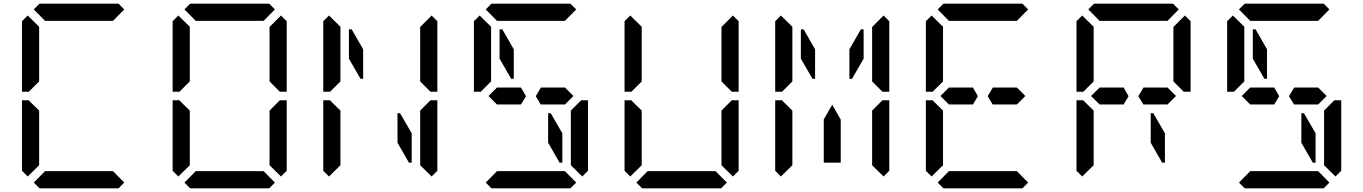

<svg xmlns="http://www.w3.org/2000/svg" viewBox="-20 -1020 7384 1040"><path d="M163 -969 194 -1000H622L653 -969L592 -907H590H454H362H226H224ZM130 -64 99 -95V-477H136L145 -467L192 -421V-218V-139V-125ZM653 -31 622 0H194L163 -31L224 -93H226H362H454H590H592ZM192 -579 136 -523H99V-905L130 -936L192 -875V-861V-782Z M979 -969 1010 -1000H1438L1469 -969L1408 -907H1406H1270H1178H1042H1040ZM946 -64 915 -95V-477H952L961 -467L1008 -421V-218V-139V-125ZM1469 -31 1438 0H1010L979 -31L1040 -93H1042H1178H1270H1406H1408ZM1440 -421 1496 -477H1533V-95L1502 -64L1440 -125V-139V-218ZM1502 -936 1533 -905V-523H1496L1440 -579V-607V-782V-861V-874ZM1008 -579 952 -523H915V-905L946 -936L1008 -875V-861V-782Z M1947 -593H1933L1870 -702V-861H1885L1947 -753ZM2133 -407H2147L2210 -298V-139H2195L2133 -247ZM1762 -64 1731 -95V-477H1768L1777 -467L1824 -421V-218V-139V-125ZM2256 -421 2312 -477H2349V-95L2318 -64L2256 -125V-139V-218ZM2318 -936 2349 -905V-523H2312L2256 -579V-607V-782V-861V-874ZM1824 -579 1768 -523H1731V-905L1762 -936L1824 -875V-861V-782Z M2672 -454 2626 -500 2672 -546H2776H2802L2829 -499L2802 -454H2686ZM2763 -593H2749L2686 -702V-861H2701L2763 -753ZM2611 -969 2642 -1000H3070L3101 -969L3040 -907H3038H2902H2810H2674H2672ZM2949 -407H2963L3026 -298V-139H3011L2949 -247ZM3101 -31 3070 0H2642L2611 -31L2672 -93H2674H2810H2902H3038H3040ZM3072 -421 3128 -477H3165V-95L3134 -64L3072 -125V-139V-218ZM2640 -579 2584 -523H2547V-905L2578 -936L2640 -875V-861V-782ZM3040 -546 3086 -500 3040 -454H3026H2949H2909L2882 -499L2910 -546H2936Z M3394 -64 3363 -95V-477H3400L3409 -467L3456 -421V-218V-139V-125ZM3917 -31 3886 0H3458L3427 -31L3488 -93H3490H3626H3718H3854H3856ZM3888 -421 3944 -477H3981V-95L3950 -64L3888 -125V-139V-218ZM3950 -936 3981 -905V-523H3944L3888 -579V-607V-782V-861V-874ZM3456 -579 3400 -523H3363V-905L3394 -936L3456 -875V-861V-782Z M4534 -157V-139H4442V-327V-373L4488 -453L4534 -372V-327ZM4395 -593H4381L4318 -702V-861H4333L4395 -753ZM4210 -64 4179 -95V-477H4216L4225 -467L4272 -421V-218V-139V-125ZM4704 -421 4760 -477H4797V-95L4766 -64L4704 -125V-139V-218ZM4766 -936 4797 -905V-523H4760L4704 -579V-607V-782V-861V-874ZM4643 -861H4658V-702L4595 -593H4581V-753ZM4272 -579 4216 -523H4179V-905L4210 -936L4272 -875V-861V-782Z M5120 -454 5074 -500 5120 -546H5224H5250L5277 -499L5250 -454H5134ZM5059 -969 5090 -1000H5518L5549 -969L5488 -907H5486H5350H5258H5122H5120ZM5026 -64 4995 -95V-477H5032L5041 -467L5088 -421V-218V-139V-125ZM5549 -31 5518 0H5090L5059 -31L5120 -93H5122H5258H5350H5486H5488ZM5088 -579 5032 -523H4995V-905L5026 -936L5088 -875V-861V-782ZM5488 -546 5534 -500 5488 -454H5474H5397H5357L5330 -499L5358 -546H5384Z M5936 -454 5890 -500 5936 -546H6040H6066L6093 -499L6066 -454H5950ZM5875 -969 5906 -1000H6334L6365 -969L6304 -907H6302H6166H6074H5938H5936ZM6213 -407H6227L6290 -298V-139H6275L6213 -247ZM5842 -64 5811 -95V-477H5848L5857 -467L5904 -421V-218V-139V-125ZM6398 -936 6429 -905V-523H6392L6336 -579V-607V-782V-861V-874ZM5904 -579 5848 -523H5811V-905L5842 -936L5904 -875V-861V-782ZM6304 -546 6350 -500 6304 -454H6290H6213H6173L6146 -499L6174 -546H6200Z M6752 -454 6706 -500 6752 -546H6856H6882L6909 -499L6882 -454H6766ZM6843 -593H6829L6766 -702V-861H6781L6843 -753ZM6691 -969 6722 -1000H7150L7181 -969L7120 -907H7118H6982H6890H6754H6752ZM7029 -407H7043L7106 -298V-139H7091L7029 -247ZM7181 -31 7150 0H6722L6691 -31L6752 -93H6754H6890H6982H7118H7120ZM7152 -421 7208 -477H7245V-95L7214 -64L7152 -125V-139V-218ZM6720 -579 6664 -523H6627V-905L6658 -936L6720 -875V-861V-782ZM7120 -546 7166 -500 7120 -454H7106H7029H6989L6962 -499L6990 -546H7016Z"/></svg>

Font: DSEG14 Classic Mini
Style: Regular
Weight: 400
Designer: Keshikan(Twitter:@keshinomi_88pro)
Version: Version 0.46